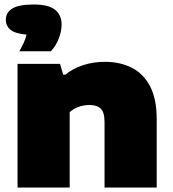

<svg xmlns="http://www.w3.org/2000/svg" viewBox="-20 -834 771 854"><path d="M58 0V-550H247L261 -502H271Q303.5 -529 349 -544Q394.5 -559 447 -559Q514 -559 566 -532.8Q618 -506.5 647.5 -450.2Q677 -394 677 -304V0H445V-291Q445 -334.5 428 -350.8Q411 -367 378 -367Q352 -367 328.5 -358.2Q305 -349.5 290 -335V0ZM66 -606Q91.5 -650 98 -680Q47 -684.5 26.5 -701.8Q6 -719 6 -746Q6 -778.5 35 -796.2Q64 -814 130 -814Q196 -814 225 -790.5Q254 -767 254 -725Q254 -694.5 241 -661.5Q228 -628.5 206 -606Z"/></svg>

Font: Encode Sans Expanded Expanded Black
Style: Regular
Weight: 900
Width: 7
Designer: Multiple Designers
Foundry: Impallari Type
Version: Version 3.000; ttfautohint (v1.8.3) -l 8 -r 50 -G 200 -x 14 